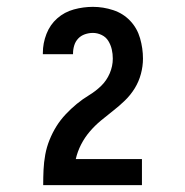

<svg xmlns="http://www.w3.org/2000/svg" viewBox="-20 -863 540 560"><path d="M106 -323V-324Q106 -346 107 -368Q108 -390 112 -412Q116 -434 124.5 -455Q133 -476 144.5 -494.5Q156 -513 171.5 -529.5Q187 -546 204 -560Q221 -574 240 -585.5Q259 -597 275 -612.5Q291 -628 300 -649Q309 -670 309 -692Q309 -706 306 -719Q303 -732 296 -743.5Q289 -755 276.5 -761Q264 -767 251 -767Q239 -767 227.5 -763Q216 -759 208 -750.5Q200 -742 196.5 -730.5Q193 -719 193 -707V-705H105V-709Q105 -737 115.5 -764Q126 -791 147 -809.5Q168 -828 195.5 -835.5Q223 -843 251 -843Q281 -843 310 -833.5Q339 -824 359.5 -802.5Q380 -781 388.5 -751.5Q397 -722 397 -692Q397 -670 391 -647.5Q385 -625 373 -605.5Q361 -586 344.5 -570Q328 -554 310 -540Q292 -526 274.5 -511.5Q257 -497 242 -479.5Q227 -462 216.5 -441.5Q206 -421 201 -399H394V-323Z"/></svg>

Font: Iosevka Term
Style: Bold
Weight: 700
Monospace: yes
Designer: Belleve Invis
Foundry: Belleve Invis
Version: Version 30.0.1